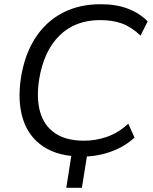

<svg xmlns="http://www.w3.org/2000/svg" viewBox="-20 -734 724 911"><path d="M294.5 157 324.7 -35.1H399.3L368.6 157ZM372.4 8.9Q257.2 8.9 186.1 -38.2Q115.1 -85.4 88.7 -169.8Q62.4 -254.3 79.4 -365.3Q97.4 -476.9 148 -554.6Q198.7 -632.4 277.7 -673.4Q356.7 -714.4 458.9 -713.9Q531 -713.9 586.3 -693.1Q641.5 -672.3 680.6 -632.5L646.8 -565Q603.7 -605.9 559.5 -622.3Q515.3 -638.6 454.5 -638.6Q336.7 -638.6 262 -565Q187.3 -491.4 165.6 -356.3Q152.1 -268.7 170.1 -203.6Q188.2 -138.4 240.5 -102.4Q292.8 -66.4 379.4 -66.4Q435.3 -66.4 488.5 -85.2Q541.8 -104.1 588.8 -146.9L618.3 -81.4Q571.4 -37.7 506.1 -14.4Q440.9 8.9 372.4 8.9Z"/></svg>

Font: Mulish ExtraLight
Style: Italic
Weight: 200
Italic angle: -9°
Designer: Vernon Adams
Foundry: Vernon Adams
Version: Version 3.603